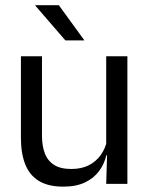

<svg xmlns="http://www.w3.org/2000/svg" viewBox="-20 -703 573 734"><path d="M140.5 -488V-184.5Q140.5 -146 151.2 -117.2Q162 -88.5 186.5 -72.8Q211 -57 252.5 -57Q291.5 -57 319.5 -71.2Q347.5 -85.5 365.2 -110.5Q383 -135.5 389.5 -167L404 -109.5H386.5Q379 -76.5 359 -49.2Q339 -22 305.2 -5.8Q271.5 10.5 222 10.5Q164.5 10.5 128.8 -11.2Q93 -33 76.5 -74.8Q60 -116.5 60 -175.5V-488ZM467 -488V0H386L389.5 -117L386 -122V-488ZM205 -683 302 -549.5V-548.5H230L115 -681.5V-683Z"/></svg>

Font: Anek Gujarati
Style: Regular
Weight: 400
Designer: Mrunmayee Ghaisas (Gujarati), Yesha Goshar (Latin)
Foundry: Ek Type
Version: Version 1.003